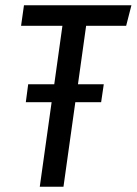

<svg xmlns="http://www.w3.org/2000/svg" viewBox="-20 -709 519 729"><path d="M307 -611 276 -389H374L364 -321H266L221 0H131L176 -321H78L87 -389H186L217 -611H60L71 -689H479L459 -611Z"/></svg>

Font: Fira Sans Compressed
Style: Italic
Weight: 400
Width: 1
Italic angle: -8°
Designer: bBox Type GmbH & Carrois Corporate GbR & Edenspiekermann AG
Foundry: bBox Type GmbH & Carrois Corporate GbR & Edenspiekermann AG
Version: Version 4.301